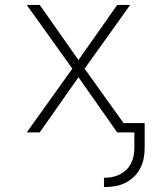

<svg xmlns="http://www.w3.org/2000/svg" viewBox="-20 -540 640 783"><path d="M404 223V185Q421 185 437 182Q453 179 468 171.5Q483 164 495 152.5Q507 141 514.5 126Q522 111 525 94.5Q528 78 528 62V0H458L300 -225L142 0H89L275 -260L89 -520H142L300 -295L458 -520H511L325 -260L484 -38H570V62Q570 84 566 105.5Q562 127 552 146.5Q542 166 525.5 181.5Q509 197 489.5 206.5Q470 216 448 219.5Q426 223 404 223Z"/></svg>

Font: Iosevka Aile Extralight
Style: Regular
Weight: 200
Designer: Belleve Invis
Foundry: Belleve Invis
Version: Version 31.1.0; ttfautohint (v1.8.4)